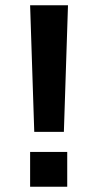

<svg xmlns="http://www.w3.org/2000/svg" viewBox="-20 -708 373 728"><path d="M237.8 -688 222.2 -208H109.9L94.2 -688ZM234.9 0H94.2V-131.8H234.9Z"/></svg>

Font: Libra Sans Modern
Style: Bold
Weight: 700
Foundry: Stefan Peev, Context Ltd
Version: Version 1.000